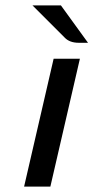

<svg xmlns="http://www.w3.org/2000/svg" viewBox="-20 -689 345 709"><path d="M100 -669H205L305 -531H271Q237 -531 219 -550ZM69 0 178 -472H275L166 0Z"/></svg>

Font: Coval
Style: Italic
Weight: 400
Foundry: Context Ltd
Version: Version 001.000